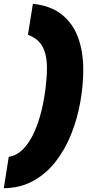

<svg xmlns="http://www.w3.org/2000/svg" viewBox="-68 -770 510 1010"><path d="M370 -404Q370 -321 354.5 -233.5Q339 -146 307 -65.5Q275 15 225.5 79Q176 143 108 181Q40 219 -48 220L-22 55Q22 48 55.5 12.5Q89 -23 112.5 -75.5Q136 -128 150.5 -189Q165 -250 172 -308.5Q179 -367 179 -414Q179 -481 156 -524Q133 -567 79 -587L105 -750Q200 -740 258.5 -692.5Q317 -645 343.5 -570.5Q370 -496 370 -404Z"/></svg>

Font: Georama Expanded Black
Style: Italic
Weight: 900
Width: 7
Italic angle: -9°
Designer: Jean-Baptiste Levee
Foundry: Production Type
Version: Version 1.000